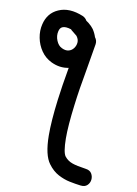

<svg xmlns="http://www.w3.org/2000/svg" viewBox="-159 -828 784 1101"><g transform="rotate(15 232.5 -277.0)"><path d="M433 200Q458 201 471 186.5Q484 172 484.5 152.5Q485 133 473.5 117Q462 101 437 100Q382 97 356 90Q328 83 308 62Q290 42 282 -39Q275 -112 280 -237Q283 -327 295 -455Q306 -588 307 -605Q308 -627 293 -643Q284 -665 268 -685Q256 -699 235 -713L221 -721Q211 -736 194 -742Q108 -769 49 -736Q-8 -705 -18 -636Q-24 -597 -12.5 -557Q-1 -517 25 -485.5Q51 -454 90 -439Q143 -419 193 -434Q183 -322 180 -241Q175 -112 183 -30Q194 84 234 128Q263 161 298 176Q333 191 368 195Q403 199 433 200ZM126 -533Q104 -541 90.5 -567.5Q77 -594 81 -621Q84 -642 97 -649Q114 -659 149 -651Q152 -647 156 -645Q157 -644 181 -628Q188 -624 190 -621Q204 -605 204 -586.5Q204 -568 194 -552Q184 -536 166.5 -530Q149 -524 126 -533Z"/></g></svg>

Font: Balsamiq Sans
Style: Regular
Weight: 400
Designer: Michael Angeles
Foundry: Balsamiq SRL
Version: Version 1.020; ttfautohint (v1.8.4.7-5d5b);gftools[0.9.26]